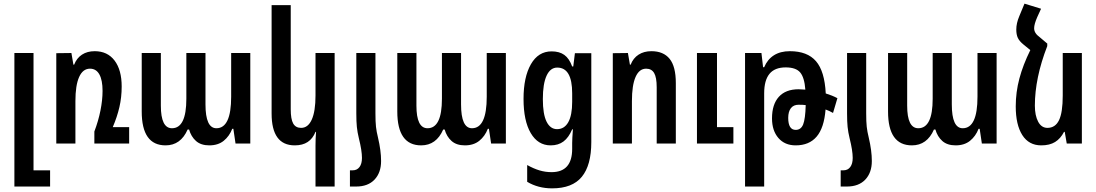

<svg xmlns="http://www.w3.org/2000/svg" viewBox="-20 -788 6018 1054"><path d="M59 -497H164V147H255V236H59Z M689 -90V0H498V-66Q520 -124 531.5 -181.5Q543 -239 543 -289Q543 -348 525.5 -379.5Q508 -411 474 -411Q435 -411 414.5 -365.5Q394 -320 394 -233V0H289V-496L372 -497L383 -433H387Q401 -469 430 -488Q459 -507 500 -507Q570 -507 609 -455.5Q648 -404 648 -313Q648 -254 635.5 -200Q623 -146 599 -90Z M758 -176V-497H863V-208Q863 -84 924 -84Q1003 -84 1003 -246V-497H1108V-215Q1108 -84 1168 -84Q1249 -84 1249 -257V-497H1354V0H1273L1261 -81H1255Q1239 -40 1208 -15Q1177 10 1129 10Q1083 10 1056 -14Q1029 -38 1018 -77H1010Q972 10 889 10Q758 10 758 -176Z M1712 236V11Q1712 -27 1715 -64H1712Q1697 -27 1669 -8.5Q1641 10 1598 10Q1471 10 1471 -165V-760H1576V-188Q1576 -134 1589.5 -110Q1603 -86 1633 -86Q1671 -86 1691.5 -131.5Q1712 -177 1712 -264V-497H1817V236Z M2072 96Q2072 160 2036 198Q2000 236 1935 236H1901V147H1916Q1940 147 1953.5 129Q1967 111 1967 79Q1967 39 1950 -29Q1942 -62 1939 -91Q1936 -120 1936 -166V-497H2041V-166Q2041 -119 2044 -92Q2047 -65 2055 -33Q2072 39 2072 96Z M2161 -176V-497H2266V-208Q2266 -84 2327 -84Q2406 -84 2406 -246V-497H2511V-215Q2511 -84 2571 -84Q2652 -84 2652 -257V-497H2757V0H2676L2664 -81H2658Q2642 -40 2611 -15Q2580 10 2532 10Q2486 10 2459 -14Q2432 -38 2421 -77H2413Q2375 10 2292 10Q2161 10 2161 -176Z M2874 210V118Q2910 138 2942 147.5Q2974 157 3008 157Q3121 157 3121 29V-3Q3121 -24 3125 -78H3121Q3102 -33 3073.5 -11.5Q3045 10 3003 10Q2933 10 2893.5 -57.5Q2854 -125 2854 -245Q2854 -365 2894.5 -435.5Q2935 -506 3008 -506Q3051 -506 3078 -486.5Q3105 -467 3121 -423H3127L3136 -496H3226V-8Q3226 119 3174 182.5Q3122 246 3011 246Q2934 246 2874 210ZM3121 -229V-276Q3121 -417 3039 -417Q3001 -417 2980.5 -372.5Q2960 -328 2960 -244Q2960 -161 2980.5 -120Q3001 -79 3038 -79Q3078 -79 3099.5 -117Q3121 -155 3121 -229Z M3344 -496 3427 -497 3438 -433H3442Q3456 -469 3485.5 -488Q3515 -507 3556 -507Q3622 -507 3656 -465Q3690 -423 3690 -332V0H3585V-309Q3585 -363 3571 -387Q3557 -411 3527 -411Q3489 -411 3469 -365.5Q3449 -320 3449 -233V0H3344ZM3806 -497H3916V-90H4006V0H3806Z M4553 -168Q4532 -180 4512 -187Q4504 -86 4463 -38Q4422 10 4348 10Q4288 10 4253 -30.5Q4218 -71 4218 -138Q4218 -215 4255.5 -256.5Q4293 -298 4364 -298Q4377 -298 4401 -296Q4396 -363 4372.5 -390.5Q4349 -418 4293 -418Q4233 -418 4204 -382.5Q4175 -347 4175 -276V236H4070V-497H4160L4169 -419H4175Q4193 -462 4228.5 -484.5Q4264 -507 4316 -507Q4412 -507 4459.5 -452Q4507 -397 4513 -275Q4549 -264 4577 -249ZM4403 -211Q4390 -213 4364 -213Q4336 -213 4321.5 -194Q4307 -175 4307 -141Q4307 -75 4348 -75Q4377 -75 4389 -105Q4401 -135 4403 -211Z M4766 96Q4766 160 4730 198Q4694 236 4629 236H4595V147H4610Q4634 147 4647.5 129Q4661 111 4661 79Q4661 39 4644 -29Q4636 -62 4633 -91Q4630 -120 4630 -166V-497H4735V-166Q4735 -119 4738 -92Q4741 -65 4749 -33Q4766 39 4766 96Z M4855 -176V-497H4960V-208Q4960 -84 5021 -84Q5100 -84 5100 -246V-497H5205V-215Q5205 -84 5265 -84Q5346 -84 5346 -257V-497H5451V0H5370L5358 -81H5352Q5336 -40 5305 -15Q5274 10 5226 10Q5180 10 5153 -14Q5126 -38 5115 -77H5107Q5069 10 4986 10Q4855 10 4855 -176Z M5919 -497V0H5836L5825 -64H5821Q5802 -27 5772 -8.5Q5742 10 5696 10Q5628 10 5592 -46.5Q5556 -103 5556 -204Q5556 -282 5576 -357Q5596 -432 5636 -513L5598 -544Q5576 -562 5567.5 -580Q5559 -598 5559 -626Q5559 -660 5575 -698L5604 -768L5695 -740L5674 -694Q5657 -655 5657 -633Q5657 -619 5664.5 -607Q5672 -595 5691 -581L5730 -548H5729V-535Q5661 -360 5661 -208Q5661 -154 5679 -120Q5697 -86 5730 -86Q5773 -86 5793.5 -128Q5814 -170 5814 -264V-497Z"/></svg>

Font: Noto Sans Armenian Medium Cond
Style: Regular
Weight: 500
Width: 3
Designer: Monotype Design team
Foundry: Monotype Imaging Inc.
Version: Version 1.000